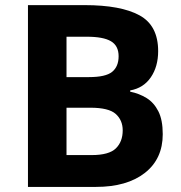

<svg xmlns="http://www.w3.org/2000/svg" viewBox="-20 -734 712 754"><path d="M89.8 -713.9H312Q454.6 -713.9 527.8 -673.8Q601.1 -633.8 601.1 -533.2Q601.1 -472.7 572.3 -430.4Q543.5 -388.2 491.2 -378.9V-374Q526.9 -366.7 555.7 -348.9Q584.5 -331.1 601.8 -297.1Q619.1 -263.2 619.1 -207Q619.1 -109.9 548.8 -54.9Q478.5 0 356.9 0H89.8ZM241.2 -431.2H329.1Q395 -431.2 420.4 -451.9Q445.8 -472.7 445.8 -513.2Q445.8 -554.2 415.8 -572Q385.7 -589.8 320.8 -589.8H241.2ZM241.2 -311V-125H339.8Q408.2 -125 435.1 -151.4Q461.9 -177.7 461.9 -222.2Q461.9 -261.7 434.6 -286.4Q407.2 -311 335 -311Z"/></svg>

Font: Open Sans
Style: Bold
Weight: 700
Designer: Monotype Design Team
Foundry: Monotype Imaging Inc.
Version: Version 3.000; ttfautohint (v1.8.4)